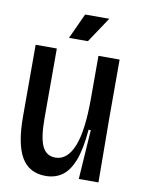

<svg xmlns="http://www.w3.org/2000/svg" viewBox="-80 -738 590 804"><g transform="rotate(10 215.0 -336.0)"><path d="M170.3 11.7Q100 11.7 67.2 -44Q34.3 -99.7 34.3 -217V-522H124.3V-224.3Q124.3 -143.7 141.2 -107.3Q158 -71 197.3 -71Q223.7 -71 243.2 -88.7Q262.7 -106.3 275.7 -139.8Q288.7 -173.3 295 -223.7Q301.3 -274 301.3 -340V-522H391.3V-273L393.3 0H309.7L323.7 -210H314.3Q307.3 -126.7 288.7 -78.5Q270 -30.3 240.3 -9.3Q210.7 11.7 170.3 11.7ZM247 -574.7H166.7L216.3 -682.7H319Z"/></g></svg>

Font: Bricolage Grotesque 96pt ExtraBold SemiCondensed
Style: Regular
Weight: 800
Width: 4
Version: Version 1.001;gftools[0.9.33.dev8+g029e19f]